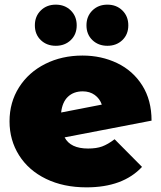

<svg xmlns="http://www.w3.org/2000/svg" viewBox="-20 -796 693 826"><path d="M419.5 -166C403.2 -160 383 -157 359 -157C308.3 -157 274.7 -173 258 -205L632 -277C632 -335.7 618.7 -386.2 592 -428.5C565.3 -470.8 529.3 -502.8 484 -524.5C438.7 -546.2 389 -557 335 -557C275.7 -557 222.2 -545 174.5 -521C126.8 -497 89.3 -463.5 62 -420.5C34.7 -377.5 21 -328.7 21 -274C21 -220 34.7 -171.3 62 -128C89.3 -84.7 128 -50.8 178 -26.5C228 -2.2 286 10 352 10C456.7 10 536.3 -19.3 591 -78L473 -197C453.7 -182.3 435.8 -172 419.5 -166ZM272.5 -380C288.8 -395.3 310 -403 336 -403C356 -403 373.2 -397.8 387.5 -387.5C401.8 -377.2 412 -363.3 418 -346L243 -312C246.3 -342 256.2 -364.7 272.5 -380ZM155.5 -623.5C172.5 -607.2 194 -599 220 -599C246 -599 267.5 -607.2 284.5 -623.5C301.5 -639.8 310 -661 310 -687C310 -713 301.5 -734.3 284.5 -751C267.5 -767.7 246 -776 220 -776C194 -776 172.5 -767.7 155.5 -751C138.5 -734.3 130 -713 130 -687C130 -661 138.5 -639.8 155.5 -623.5ZM377.5 -623.5C394.5 -607.2 416 -599 442 -599C468 -599 489.5 -607.2 506.5 -623.5C523.5 -639.8 532 -661 532 -687C532 -713 523.5 -734.3 506.5 -751C489.5 -767.7 468 -776 442 -776C416 -776 394.5 -767.7 377.5 -751C360.5 -734.3 352 -713 352 -687C352 -661 360.5 -639.8 377.5 -623.5Z"/></svg>

Font: Montserrat Custom Black
Style: Regular
Weight: 900
Designer: Julieta Ulanovsky
Foundry: Julieta Ulanovsky
Version: Version 7.200